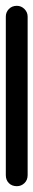

<svg xmlns="http://www.w3.org/2000/svg" viewBox="-20 -640 115 660"><path d="M0 -38H75V-583H0ZM38 -75Q21 -75 10.5 -64Q0 -53 0 -38Q0 -21 10.5 -10.5Q21 0 38 0Q53 0 64 -10.5Q75 -21 75 -38Q75 -53 64 -64Q53 -75 38 -75ZM38 -620Q21 -620 10.5 -609Q0 -598 0 -583Q0 -566 10.5 -555.5Q21 -545 38 -545Q53 -545 64 -555.5Q75 -566 75 -583Q75 -598 64 -609Q53 -620 38 -620Z"/></svg>

Font: Wavefont Medium
Style: Regular
Weight: 500
Version: Version 3.004;gftools[0.9.33]